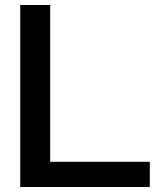

<svg xmlns="http://www.w3.org/2000/svg" viewBox="-20 -749 631 769"><path d="M61 0V-729H181V-74L152 -101H580V0Z"/></svg>

Font: Mona Sans Expanded Medium
Style: Regular
Weight: 500
Width: 7
Designer: Deni Anggara
Foundry: GitHub
Version: Version 2.000